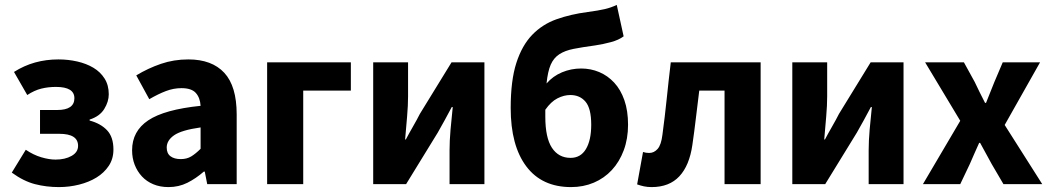

<svg xmlns="http://www.w3.org/2000/svg" viewBox="-20 -750 4279 782"><path d="M220 12Q169 12 122.5 0Q76 -12 28 -47L85 -140Q116 -119 148 -109.5Q180 -100 206 -100Q245 -100 271.5 -115Q298 -130 298 -156Q298 -205 222 -205H143V-302H213Q283 -302 283 -350Q283 -396 208 -396Q176 -396 148 -389Q120 -382 91 -363L37 -457Q78 -483 123 -495.5Q168 -508 218 -508Q258 -508 295 -499.5Q332 -491 360.5 -474Q389 -457 406 -430Q423 -403 423 -366Q423 -336 404.5 -306Q386 -276 345 -263V-259Q390 -247 416 -219.5Q442 -192 442 -141Q442 -103 423 -74.5Q404 -46 373 -27Q342 -8 302 2Q262 12 220 12Z M666 12Q632 12 604.5 0.5Q577 -11 558 -31.5Q539 -52 528.5 -79Q518 -106 518 -138Q518 -216 584 -260Q650 -304 797 -319Q795 -352 777.5 -371.5Q760 -391 719 -391Q687 -391 655.5 -379Q624 -367 588 -346L535 -443Q583 -472 635.5 -490Q688 -508 747 -508Q843 -508 893.5 -453.5Q944 -399 944 -284V0H824L814 -51H810Q778 -23 743 -5.5Q708 12 666 12ZM716 -102Q741 -102 759 -113Q777 -124 797 -144V-231Q719 -220 689 -199Q659 -178 659 -149Q659 -125 674.5 -113.5Q690 -102 716 -102Z M1068 0V-496H1409V-381H1215V0Z M1500 0V-496H1642V-358Q1642 -321 1638 -274.5Q1634 -228 1630 -182H1633Q1645 -205 1662 -234.5Q1679 -264 1690 -286L1819 -496H1953V0H1811V-138Q1811 -176 1815 -222Q1819 -268 1824 -314H1820Q1808 -291 1791.5 -261Q1775 -231 1763 -210L1634 0Z M2306 12Q2187 12 2123.5 -72.5Q2060 -157 2060 -310Q2060 -422 2083 -493.5Q2106 -565 2147.5 -608Q2189 -651 2246.5 -671.5Q2304 -692 2373 -701Q2418 -707 2443.5 -713Q2469 -719 2492 -730L2520 -602Q2500 -587 2468.5 -578.5Q2437 -570 2404 -565Q2352 -558 2316.5 -551Q2281 -544 2258 -529Q2235 -514 2223 -486.5Q2211 -459 2206 -410Q2232 -440 2269 -455.5Q2306 -471 2347 -471Q2386 -471 2420.5 -456.5Q2455 -442 2481.5 -413.5Q2508 -385 2523 -342Q2538 -299 2538 -242Q2538 -185 2520.5 -138Q2503 -91 2472 -57.5Q2441 -24 2398.5 -6Q2356 12 2306 12ZM2304 -107Q2345 -107 2366.5 -143Q2388 -179 2388 -242Q2388 -308 2365 -335.5Q2342 -363 2303 -363Q2277 -363 2250.5 -349.5Q2224 -336 2201 -303V-275Q2201 -189 2228 -148Q2255 -107 2304 -107Z M2634 12Q2617 12 2603 9Q2589 6 2575 1L2599 -131Q2605 -129 2611 -128Q2617 -127 2624 -127Q2644 -127 2658.5 -143.5Q2673 -160 2678 -201Q2688 -275 2695.5 -348Q2703 -421 2712 -496H3078V0H2931V-381H2828Q2821 -326 2814.5 -270.5Q2808 -215 2800 -160Q2788 -76 2747 -32Q2706 12 2634 12Z M3207 0V-496H3349V-358Q3349 -321 3345 -274.5Q3341 -228 3337 -182H3340Q3352 -205 3369 -234.5Q3386 -264 3397 -286L3526 -496H3660V0H3518V-138Q3518 -176 3522 -222Q3526 -268 3531 -314H3527Q3515 -291 3498.5 -261Q3482 -231 3470 -210L3341 0Z M3739 0 3891 -258 3748 -496H3906L3950 -416Q3960 -395 3970.5 -373.5Q3981 -352 3992 -331H3996Q4004 -352 4013 -373.5Q4022 -395 4030 -416L4064 -496H4216L4072 -241L4225 0H4067L4019 -82Q4007 -103 3995.5 -125Q3984 -147 3972 -168H3968Q3959 -147 3949 -125.5Q3939 -104 3930 -82L3891 0Z"/></svg>

Font: hySource Sans Pro
Style: Bold
Weight: 700
Designer: Paul D. Hunt
Foundry: Adobe Systems Incorporated
Version: Version 2.021;PS 2.000;hotconv 1.0.86;makeotf.lib2.5.63406